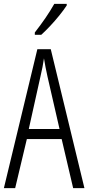

<svg xmlns="http://www.w3.org/2000/svg" viewBox="-20 -967 454 987"><path d="M356 0 297 -252H118L58 0H0L172 -714H241L414 0ZM224 -574Q218 -600 214 -622Q210 -644 206 -667Q200 -624 188 -574L128 -304H286ZM323 -939Q308 -916 285 -887.5Q262 -859 237 -832.5Q212 -806 192 -788H159V-800Q190 -840 214 -875Q238 -910 259 -947H323Z"/></svg>

Font: Noto Sans Thai ExtCond Light
Style: Regular
Weight: 300
Width: 2
Designer: Monotype Design Team
Foundry: Monotype Imaging Inc.
Version: Version 2.002; ttfautohint (v1.8.4.7-5d5b)